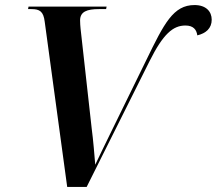

<svg xmlns="http://www.w3.org/2000/svg" viewBox="-20 -740 858 760"><path d="M157 -654 246 0H323L572 -498C626 -606 665 -639 714 -639C745 -639 758 -623 761 -600C795 -608 818 -628 818 -662C818 -694 796 -720 750 -720C666 -720 630 -648 559 -502L416 -210C395 -166 374 -125 357 -88C354 -124 349 -187 343 -231L299 -626C298 -635 297 -649 297 -659C297 -694 324 -704 372 -704H400L402 -714H93L91 -704H104C137 -704 152 -695 157 -654Z"/></svg>

Font: Noto Serif Display SemiBold
Style: Italic
Weight: 600
Italic angle: -12°
Designer: Monotype Design Team
Foundry: Monotype Imaging Inc.
Version: Version 2.009